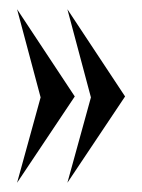

<svg xmlns="http://www.w3.org/2000/svg" viewBox="-20 -427 308 416"><path d="M126 -31 177 -216 126 -407 251 -218ZM17 -31 68 -216 17 -407 142 -218Z"/></svg>

Font: Fette Mikado
Style: Regular
Weight: 400
Designer: Peter Wiegel
Foundry: Peter Wiegel
Version: Version 1.000